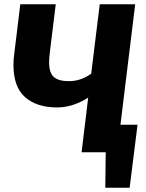

<svg xmlns="http://www.w3.org/2000/svg" viewBox="-20 -713 682 899"><path d="M544 -129H624L587 166H473L475 0H362L393 -256Q359 -234 322 -222Q285 -210 247 -210Q152 -210 97.5 -258Q43 -306 43 -409Q43 -422 44 -435.5Q45 -449 47 -463L75 -693H241L213 -465Q210 -441 210 -422Q210 -371 232.5 -352Q255 -333 302 -333Q359 -333 407 -368L447 -693H613Z"/></svg>

Font: Qjlgwqiwhsfqbnnlvksmvfsycuq
Style: Regular
Weight: 700
Italic angle: -8°
Designer: Carrois Corporate & Edenspiekermann
Foundry: Carrois Corporate GbR & Edenspiekermann AG
Version: Version 2.001